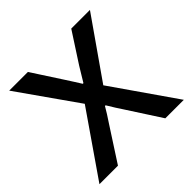

<svg xmlns="http://www.w3.org/2000/svg" viewBox="-144 -666 795 795"><g transform="rotate(-45 253.0 -269.0)"><path d="M4.9 0 197.3 -278.3 14.6 -538.1H124L209 -407.2Q217.8 -393.6 231.9 -371.6Q246.1 -349.6 250 -342.8H253.9Q259.8 -353.5 273.4 -375Q287.1 -396.5 293 -407.2L377.9 -538.1H487.3L305.7 -278.3L499 0H390.6L293.9 -149.4Q277.3 -173.8 253.9 -212.9H250Q234.4 -185.5 210 -149.4L113.3 0Z"/></g></svg>

Font: Gothic A1 Medium
Style: Regular
Weight: 500
Designer: HanYang I&C Co.,Ltd.
Foundry: HanYang I&C Co.,Ltd.
Version: Version 2.50